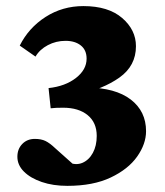

<svg xmlns="http://www.w3.org/2000/svg" viewBox="-20 -602 542 631"><path d="M234.4 -291 265.6 -314.5Q359.4 -313.5 409.7 -274.9Q460 -236.3 460 -170.9Q460 -128.9 430.7 -87.4Q401.4 -45.9 343.8 -18.6Q286.1 8.8 201.2 8.8Q154.3 8.8 117.2 -3.9Q80.1 -16.6 58.6 -38.1Q37.1 -59.6 37.1 -86.9Q37.1 -112.3 53.2 -128.9Q69.3 -145.5 94.7 -145.5Q115.2 -145.5 129.4 -138.7Q143.6 -131.8 161.1 -115.2L234.4 -49.8L202.1 -69.3Q229.5 -57.6 251 -66.9Q272.5 -76.2 285.2 -99.6Q297.9 -123 297.9 -155.3Q297.9 -199.2 268.1 -223.6Q238.3 -248 187.5 -248Q174.8 -248 165 -247.6Q155.3 -247.1 146.5 -246.1L139.6 -312.5Q194.3 -318.4 229.5 -345.7Q264.6 -373 264.6 -409.2Q264.6 -437.5 245.6 -452.6Q226.6 -467.8 195.3 -467.8Q164.1 -467.8 137.2 -453.6Q110.4 -439.5 96.7 -416L44.9 -452.1Q74.2 -510.7 129.9 -546.4Q185.5 -582 253.9 -582Q335.9 -582 381.3 -543Q426.8 -503.9 426.8 -450.2Q426.8 -385.7 372.6 -347.2Q318.4 -308.6 234.4 -291Z"/></svg>

Font: Crimson Pro Black
Style: Regular
Weight: 900
Designer: Jacques Le Bailly
Foundry: Baron von Fonthausen
Version: Version 1.003